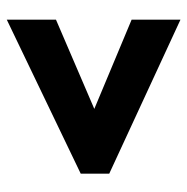

<svg xmlns="http://www.w3.org/2000/svg" viewBox="-13 -644 552 566"><g transform="rotate(-90 263.0 -361.0)"><path d="M488 -105V-249L225 -359L488 -472V-617L34 -399V-315Z"/></g></svg>

Font: Noto Sans Khmer Condensed Black
Style: Regular
Weight: 900
Width: 3
Designer: Danh Hong and the Monotype Design Team
Foundry: Monotype Imaging Inc.
Version: Version 2.004